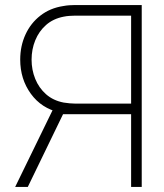

<svg xmlns="http://www.w3.org/2000/svg" viewBox="-20 -740 651 760"><path d="M541 0H499V-288H224L216 -295Q144 -311 102 -369Q60 -427 60 -504Q60 -558 80.8 -603.2Q101.5 -648.5 139.8 -678.2Q178 -708 230 -716Q243.5 -718.5 254.5 -719.2Q265.5 -720 276 -720H541ZM90 0H40L196 -320L232 -293ZM499 -330V-678H276Q268 -678 256 -677.2Q244 -676.5 232 -674Q190.5 -666 162.2 -641Q134 -616 119.5 -580.2Q105 -544.5 105 -504Q105 -463.5 119.5 -427.8Q134 -392 162.2 -367Q190.5 -342 232 -334Q244 -332 256 -331Q268 -330 276 -330Z"/></svg>

Font: Manrope ExtraLight
Style: Regular
Weight: 200
Designer: Mikhail Sharanda
Foundry: Mikhail Sharanda
Version: Version 4.505